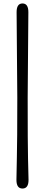

<svg xmlns="http://www.w3.org/2000/svg" viewBox="-20 -820 260 1110"><path d="M144 -750 140 -255Q140 19 142 96Q145 212 145 220Q145 270 110 270Q75 270 75 220Q75 184 77.5 91Q80 -2 80 -255L76 -750Q76 -800 110 -800Q144 -800 144 -750Z"/></svg>

Font: Delius Swash Caps
Style: Regular
Weight: 400
Designer: Natalia Raices
Foundry: Natalia Raices
Version: Version 1.002